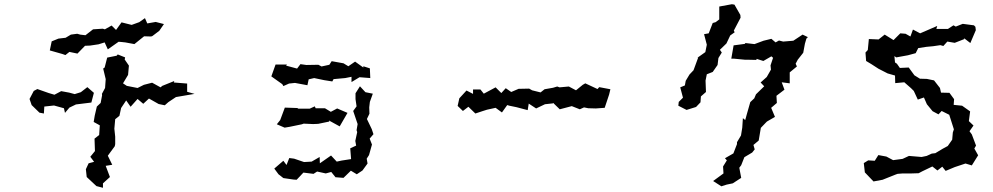

<svg xmlns="http://www.w3.org/2000/svg" viewBox="-20 -829 4708 910"><path d="M257 -646 225 -633 216 -590 276 -573 290 -568 309 -583 347 -575 383 -612 407 -613 447 -619 476 -628 491 -595 542 -631 555 -630 574 -628 617 -620 663 -657 696 -656 702 -658 735 -683 757 -715 718 -725 678 -718 667 -743 640 -724 604 -711 556 -723 530 -687 509 -708 477 -690 467 -693 421 -690 385 -662 360 -665 346 -669 316 -665 291 -650ZM120 -360 130 -331 167 -295 188 -291 190 -324 236 -329 283 -316 288 -294 309 -319 340 -334 413 -343 425 -389 394 -416 363 -392 334 -383 308 -390 270 -397 238 -380 211 -388 157 -407 140 -398ZM387 -27 391 10 437 53 468 61V40L501 10L481 -43L512 -48L491 -91L524 -136L526 -146V-181L522 -219L526 -264L546 -280L554 -317L578 -353L599 -323L632 -360L659 -337L686 -362L732 -336L761 -330L778 -345L814 -369L902 -384L867 -394V-433L804 -438L806 -445L749 -422L741 -415L701 -437L662 -427L632 -412L581 -422L563 -434L587 -474L591 -518L571 -547L573 -557L538 -571L533 -565L488 -556L476 -509L469 -504L481 -454L478 -412L463 -384L464 -378L457 -341L439 -324L429 -281L424 -251L453 -235L450 -189L428 -172L430 -113L408 -86L426 -62L400 -55Z M1286 -523 1266 -467 1318 -430 1323 -421 1350 -433 1378 -436 1437 -425 1443 -453 1469 -459 1517 -449 1555 -443 1561 -454 1616 -459 1646 -465V-440L1684 -463L1735 -459L1733 -505L1702 -515V-509L1663 -537L1631 -515L1608 -529L1552 -539L1541 -522L1504 -514L1489 -522L1432 -521L1404 -525L1388 -504L1336 -518L1340 -523ZM1280 -30 1300 -3 1323 15 1371 22 1386 23 1418 -11 1466 -5 1483 -16 1524 -7 1550 -14 1570 11 1608 14 1643 -20 1671 -3 1698 -21 1722 -54 1718 -77 1729 -94 1743 -144 1732 -172 1750 -193 1742 -217 1719 -265 1731 -290 1730 -320 1733 -346 1747 -385 1712 -392 1686 -420 1665 -387V-359L1670 -325L1654 -303L1675 -241L1670 -212L1673 -203L1664 -161L1668 -139L1640 -126L1644 -75L1599 -68L1576 -63L1549 -92L1496 -55L1495 -85L1457 -63L1421 -61L1374 -77L1351 -80L1338 -47L1323 -67ZM1292 -240 1329 -224 1353 -228 1411 -240 1419 -243 1464 -241 1488 -242 1541 -253 1539 -258 1590 -230 1627 -294 1578 -315 1548 -299 1520 -316H1476L1472 -325L1448 -314H1394L1389 -317L1330 -319L1308 -260Z M2191 -400 2157 -363 2149 -327 2174 -303 2200 -323 2233 -291 2266 -302 2288 -309 2329 -318 2359 -296 2384 -331 2394 -328 2428 -321 2481 -307 2486 -338 2521 -315 2563 -335 2600 -339 2602 -341 2633 -311 2690 -326 2728 -311 2748 -320 2768 -316 2804 -315 2846 -318 2867 -381 2873 -406 2820 -416 2812 -407 2754 -434 2742 -427 2710 -401 2676 -419 2632 -415 2621 -419 2601 -413 2561 -406 2542 -391 2502 -401 2488 -409 2438 -408 2403 -393 2377 -411 2356 -388 2329 -415 2273 -385 2257 -405H2222V-384Z M3636 -562 3644 -555 3632 -519 3634 -499 3614 -464 3585 -438 3602 -420 3563 -382 3555 -363 3536 -345 3520 -289 3512 -260 3501 -269 3498 -224 3492 -187 3473 -155V-146L3456 -102L3416 -79L3425 -69L3407 -40L3409 -7L3360 29L3399 54L3424 46L3453 40L3493 14L3484 -34L3493 -46L3508 -84L3545 -106L3557 -121L3551 -142L3576 -163L3586 -223L3610 -248L3615 -253L3653 -275L3635 -318L3662 -341L3660 -375L3698 -404L3685 -439L3723 -434V-486L3757 -514L3751 -527L3761 -546L3787 -579L3795 -622L3802 -646L3809 -653L3784 -665L3740 -636L3692 -632L3672 -637L3656 -628L3636 -645L3599 -636L3556 -620L3513 -625L3510 -621L3457 -614L3446 -551H3458L3510 -546H3521L3565 -545L3566 -550L3598 -540ZM3195 -328 3234 -308 3279 -322 3300 -344 3302 -372 3326 -393 3324 -447 3330 -477 3358 -488 3381 -521 3385 -554 3401 -580 3392 -593 3423 -623 3441 -661 3462 -676 3458 -684 3490 -745 3489 -758 3461 -807 3449 -809 3389 -798V-737L3372 -724L3358 -720L3339 -671L3317 -667L3330 -617L3323 -582L3285 -555L3289 -556L3267 -496L3248 -476L3230 -446L3226 -424L3204 -415L3217 -366L3197 -346Z M4095 -69 4074 -56 4079 -12 4120 31 4163 23 4223 -1 4234 -5 4259 -7H4302L4334 -8L4351 -17L4399 -40L4423 -21L4446 -39L4462 -19L4505 -37L4556 -54L4586 -45L4616 -93L4598 -125L4606 -139L4586 -192L4575 -207L4594 -234L4572 -255L4578 -301L4540 -328L4500 -332L4502 -359L4480 -389L4440 -390L4435 -412L4407 -448L4373 -455L4340 -456L4314 -472L4287 -509L4245 -507L4231 -527L4222 -533L4219 -563L4228 -557L4283 -567L4320 -577L4332 -601L4371 -607L4403 -610L4437 -615L4451 -611L4470 -632L4505 -626L4551 -644L4548 -649L4579 -625L4605 -686L4603 -702L4596 -709L4543 -716L4510 -703L4499 -709L4473 -692H4418L4422 -706L4341 -671L4307 -689L4295 -656L4272 -669L4247 -671L4215 -639L4173 -665L4144 -642L4098 -644L4093 -592L4082 -580L4085 -540L4110 -525L4144 -503L4150 -500L4187 -481L4222 -471L4223 -435L4266 -439L4298 -411L4311 -398L4330 -357L4359 -367L4373 -335L4400 -302L4428 -287L4443 -303L4479 -285L4501 -216L4496 -201L4493 -167L4472 -137L4448 -124L4413 -103L4396 -101L4372 -90L4348 -85L4288 -90L4258 -76L4213 -70L4181 -87L4143 -94L4126 -67Z"/></svg>

Font: チョークS
Style: Regular
Weight: 400
Designer: [Stick] Fontworks Inc.
Foundry: [Stick] Fontworks Inc.
Version: Version 1.200;FEAKit 1.0